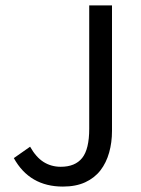

<svg xmlns="http://www.w3.org/2000/svg" viewBox="-20 -676 520 708"><path d="M91 -135Q113 -96 141 -78.5Q169 -61 204 -61Q257 -61 283 -93.5Q309 -126 309 -201V-656H393V-193Q393 -151 382.5 -113.5Q372 -76 350.5 -48Q329 -20 294.5 -4Q260 12 212 12Q89 12 31 -93Z"/></svg>

Font: Myanmar Sanpya
Style: Regular
Weight: 400
Designer: Danh Hong
Foundry: Google Inc.
Version: Version 2.00 November 22, 2015